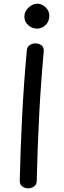

<svg xmlns="http://www.w3.org/2000/svg" viewBox="-20 -1003 349 1040"><path d="M125 -727Q126 -748 140 -758Q154 -768 171 -768Q190 -768 204 -758Q218 -748 217 -726Q201 -551 192 -375.5Q183 -200 179 -24Q179 -3 164.5 7Q150 17 133 17Q115 17 101 7Q87 -3 87 -25Q91 -200 100 -376Q109 -552 125 -727ZM181 -848Q154 -848 133 -866.5Q112 -885 112 -913Q112 -941 134.5 -962Q157 -983 182 -983Q198 -983 212.5 -974.5Q227 -966 237 -951.5Q247 -937 247 -917Q247 -887 227 -867.5Q207 -848 181 -848Z"/></svg>

Font: Playpen Sans Thai
Style: Regular
Weight: 400
Designer: Sirin Gunkloy, Laura Meseguer, Veronika Burian, José Scaglione
Foundry: TypeTogether
Version: Version 2.000